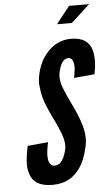

<svg xmlns="http://www.w3.org/2000/svg" viewBox="-61 -954 571 1002"><g transform="rotate(-5 224.5 -453.5)"><path d="M445 -915 347 -825H269L340 -915ZM333 -538C338 -562 343 -589 340 -610C337 -630 329 -644 312 -644C284 -643 269 -614 260 -571C255 -546 259 -520 270 -492C281 -464 294 -435 309 -404C328 -367 343 -329 355 -292C366 -255 371 -217 362 -177C351 -128 335 -83 304 -48C273 -13 233 8 173 8C104 8 70 -18 57 -58C42 -98 50 -150 61 -206L169 -216C162 -185 157 -154 160 -131C163 -107 171 -91 194 -91C226 -91 244 -125 255 -172C260 -196 255 -224 244 -253C241 -260 238 -268 235 -275C232 -282 229 -290 226 -297C219 -312 211 -328 203 -345C195 -362 187 -379 179 -398C162 -436 153 -474 150 -512C147 -531 150 -551 154 -571C162 -611 180 -654 211 -687C240 -719 280 -742 331 -743C398 -744 429 -717 442 -678C454 -638 450 -589 441 -548Z"/></g></svg>

Font: League Gothic Italic
Style: Regular
Weight: 400
Designer: Tyler Finck
Foundry: The League of Moveable Type
Version: Version 1.001;PS 001.001;hotconv 1.0.56;makeotf.lib2.0.21325